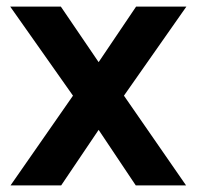

<svg xmlns="http://www.w3.org/2000/svg" viewBox="-20 -564 598 584"><path d="M202 -273 11 -544H165L280 -375L394 -544H547L357 -273L546 0H393L280 -169L166 0H12Z"/></svg>

Font: Evergrow Sans
Style: Bold
Weight: 700
Foundry: 10Web
Version: Version 1.000